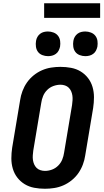

<svg xmlns="http://www.w3.org/2000/svg" viewBox="-20 -1155 640 1183"><path d="M257 8Q223 8 191 2Q159 -4 132.5 -20Q106 -36 87 -60.5Q68 -85 59 -115.5Q50 -146 50 -179Q50 -212 55 -245L104 -538Q108 -566 118.5 -594Q129 -622 146 -646.5Q163 -671 187 -690.5Q211 -710 238.5 -722Q266 -734 295 -738.5Q324 -743 352 -743Q386 -743 418 -737Q450 -731 476.5 -715Q503 -699 522 -674.5Q541 -650 550 -619.5Q559 -589 559 -556Q559 -523 554 -490L505 -197Q501 -169 490.5 -141Q480 -113 463 -88.5Q446 -64 422 -44.5Q398 -25 370.5 -13Q343 -1 314 3.5Q285 8 257 8ZM257 -102Q279 -102 300.5 -110Q322 -118 338.5 -134.5Q355 -151 363.5 -172Q372 -193 375 -215L424 -508Q426 -523 427 -537.5Q428 -552 426 -566Q424 -580 418.5 -592.5Q413 -605 403.5 -614.5Q394 -624 380.5 -628.5Q367 -633 353 -633Q331 -633 309 -625Q287 -617 270.5 -600.5Q254 -584 245.5 -563Q237 -542 234 -520L185 -227Q183 -212 182 -197.5Q181 -183 183 -169Q185 -155 190.5 -142.5Q196 -130 205.5 -120.5Q215 -111 229 -106.5Q243 -102 257 -102ZM506 -809Q488 -809 471 -815.5Q454 -822 444 -835.5Q434 -849 431.5 -867Q429 -885 432 -903Q434 -916 440.5 -927.5Q447 -939 457.5 -947Q468 -955 480.5 -958Q493 -961 505 -961Q523 -961 540 -954.5Q557 -948 567.5 -934.5Q578 -921 580.5 -903Q583 -885 580 -867Q577 -854 571 -842.5Q565 -831 554 -823Q543 -815 530.5 -812Q518 -809 506 -809ZM276 -809Q258 -809 241 -815.5Q224 -822 214 -835.5Q204 -849 201.5 -867Q199 -885 202 -903Q204 -916 210.5 -927.5Q217 -939 227.5 -947Q238 -955 250.5 -958Q263 -961 275 -961Q293 -961 310 -954.5Q327 -948 337.5 -934.5Q348 -921 350.5 -903Q353 -885 350 -867Q347 -854 341 -842.5Q335 -831 324 -823Q313 -815 300.5 -812Q288 -809 276 -809ZM252 -1045V-1135H597V-1045Z"/></svg>

Font: Iosevka XBd Ex Obl
Style: Regular
Weight: 800
Width: 7
Italic angle: -9°
Monospace: yes
Designer: Belleve Invis
Foundry: Belleve Invis
Version: Version 32.5.0; ttfautohint (v1.8.4)